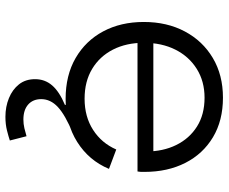

<svg xmlns="http://www.w3.org/2000/svg" viewBox="-84 -498 802 673"><g transform="rotate(90 316.5 -161.0)"><path d="M326 9.5Q243.5 9.5 183 -25.5Q122.5 -60.5 89.5 -122.2Q56.5 -184 56.5 -264.5Q56.5 -346 89.8 -408.5Q123 -471 182.8 -506.5Q242.5 -542 322 -542Q402 -542 460.5 -507Q519 -472 550.5 -410Q582 -348 582 -267Q582 -257.5 581.8 -252Q581.5 -246.5 580.5 -242.5H509.5Q510 -248.5 510.2 -255.8Q510.5 -263 510.5 -272.5Q510.5 -332 487.8 -378.2Q465 -424.5 423 -451Q381 -477.5 322 -477.5Q264.5 -477.5 221 -450.2Q177.5 -423 153.5 -375.2Q129.5 -327.5 129.5 -264.5Q129.5 -203.5 153.2 -156.8Q177 -110 221 -83.5Q265 -57 325.5 -57Q388.5 -57 434.8 -86.8Q481 -116.5 503.5 -168L571.5 -142.5Q542 -72 477.2 -31.2Q412.5 9.5 326 9.5ZM102 -242.5V-298H559L580 -242.5ZM457 146.5 472 205Q458.5 209.5 437 215Q415.5 220.5 389 220.5Q353.5 220.5 323.5 208.2Q293.5 196 275.2 173Q257 150 257 116.5Q257 82 278.8 56.8Q300.5 31.5 347 12V-16H447Q382 11 354.5 36.8Q327 62.5 327 95Q327 124 346 140.8Q365 157.5 398.5 157.5Q414 157.5 429 154Q444 150.5 457 146.5Z"/></g></svg>

Font: Hepta Slab
Style: Regular
Weight: 400
Designer: Michael LaGattuta
Foundry: Michael LaGattuta
Version: Version 1.100